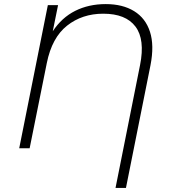

<svg xmlns="http://www.w3.org/2000/svg" viewBox="-20 -725 833 939"><path d="M497 -705Q580 -705 636 -670.5Q692 -636 713.5 -569.5Q735 -503 716 -406L596 194H545L665 -407Q690 -532 642.5 -595Q595 -658 485 -658Q382 -658 308 -599.5Q234 -541 209 -417L125 0H74L214 -700H264L238 -572Q282 -639 348 -672Q414 -705 497 -705Z"/></svg>

Font: Montserrat Light
Style: Italic
Weight: 300
Italic angle: -11.3°
Designer: Julieta Ulanovsky
Foundry: Julieta Ulanovsky
Version: Version 9.000; ttfautohint (v1.8.4.7-5d5b)